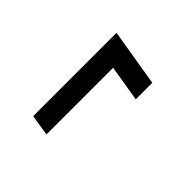

<svg xmlns="http://www.w3.org/2000/svg" viewBox="-7 -592 665 665"><g transform="rotate(-45 325.5 -259.0)"><path d="M415 -153.8 437 -286.6H110.4L122.6 -363.8H530.8L496.1 -153.8Z"/></g></svg>

Font: Inter 20pt
Style: Italic
Weight: 400
Italic angle: -9.3988°
Version: Version 4.001;git-66647c0bb